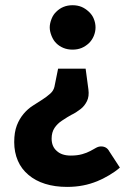

<svg xmlns="http://www.w3.org/2000/svg" viewBox="-20 -547 509 739"><path d="M400.4 35.2 441.4 98.1Q423.3 113.8 400.9 127Q374.5 142.6 354.5 150.4Q326.7 161.6 300.8 166.5Q271.5 172.4 238.3 172.4Q191.4 172.4 153.8 160.6Q116.2 148.9 89.4 126Q62.5 103.5 48.8 71.8Q34.7 39.1 34.7 0Q34.7 -38.1 44.9 -64.5Q54.7 -89.8 71.3 -109.4Q87.4 -128.4 106.9 -140.6Q126 -153.3 143.6 -164.1Q158.2 -173.3 173.3 -186.5Q186 -197.8 189.5 -212.9L203.6 -282.7H309.6L320.3 -202.6Q323.7 -176.3 314.9 -158.2Q305.7 -139.2 290.5 -127.4Q272.5 -113.3 254.9 -105Q241.7 -98.1 218.3 -82.5Q201.2 -71.3 189.9 -54.7Q178.7 -37.6 178.7 -13.7Q178.7 17.1 198.7 34.2Q217.8 51.8 252.4 51.8Q277.3 51.8 296.4 46.4Q314 41.5 327.6 34.2Q332 31.7 339.6 27.6Q347.2 23.4 349.6 22Q359.4 16.6 368.7 16.6Q390.6 16.6 400.4 35.2ZM171.4 -441.4Q171.4 -457 178.7 -475.1Q185.1 -491.2 196.8 -502Q209 -514.2 224.6 -520.5Q240.2 -526.9 259.3 -526.9Q278.3 -526.9 293.9 -520.5Q308.1 -514.6 321.8 -502Q335 -489.7 340.8 -475.1Q347.7 -458.5 347.7 -441.4Q347.7 -424.8 340.8 -408.2Q334 -392.1 321.8 -380.4Q309.1 -368.7 293.9 -362.3Q278.3 -356 259.3 -356Q240.2 -356 224.6 -362.3Q208 -369.1 196.8 -380.4Q186 -390.6 178.7 -408.2Q171.4 -426.3 171.4 -441.4Z"/></svg>

Font: Lato-ExtraBold
Style: Regular
Weight: 500
Designer: Lukasz Dziedzic with Adam Twardoch and Botio Nikoltchev
Foundry: tyPoland Lukasz Dziedzic
Version: ""